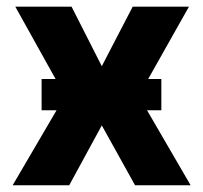

<svg xmlns="http://www.w3.org/2000/svg" viewBox="-20 -550 603 570"><path d="M282.2 -353.5 374 -530.3H541L419.9 -315.4H459V-222.7H416.5L545.9 0H380.9L282.2 -177.7L185.5 0H17.6L147.9 -222.7H103.5V-315.4H145L25.4 -530.3H192.4Z"/></svg>

Font: Pretendard ExtraBold
Style: Regular
Weight: 800
Designer: Base glyphs from Inter by Rasmus Andersson; Hangeul glyphs from Noto Sans CJK(Source Han Sans) by Jang Soo-young and Kan
Foundry: Kil Hyung-jin
Version: Version 1.309